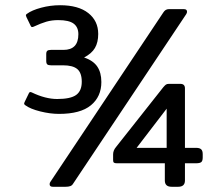

<svg xmlns="http://www.w3.org/2000/svg" viewBox="-20 -715 838 735"><path d="M77 -312Q73 -315 72.5 -317Q72 -319 74 -324L91 -359Q94 -365 102 -361Q154 -336 199 -336Q250 -336 271.5 -351.5Q293 -367 293 -402Q293 -436 276 -450.5Q259 -465 221 -465H175Q165 -465 161 -468.5Q157 -472 157 -482V-508Q157 -517 161 -520.5Q165 -524 175 -524H223Q280 -524 280 -584Q280 -611 262 -624.5Q244 -638 203 -638Q178 -638 157.5 -632Q137 -626 109 -613Q101 -609 98 -615L81 -650Q79 -655 79 -657Q79 -659 83 -662Q102 -676 137.5 -685.5Q173 -695 210 -695Q280 -695 318 -665Q356 -635 356 -585Q356 -553 343.5 -531.5Q331 -510 302 -495Q337 -483 352.5 -460Q368 -437 368 -401Q368 -345 328 -312Q288 -279 206 -279Q172 -279 134 -288.5Q96 -298 77 -312ZM170 -10Q170 -15 173 -19L605 -667Q613 -680 626 -680H684Q696 -680 696 -670Q696 -666 693 -661L260 -12Q256 -5 249 -2.5Q242 0 231 0H182Q170 0 170 -10ZM611 -24V-90H427Q419 -90 416 -92.5Q413 -95 413 -102V-124Q413 -139 424 -152L605 -381Q611 -388 615 -391Q619 -394 627 -394H670Q688 -394 688 -377V-149H731Q744 -149 750 -143.5Q756 -138 756 -125V-112Q756 -99 750.5 -94.5Q745 -90 731 -90H688V-24Q688 0 662 0H637Q611 0 611 -24ZM618 -149V-299L503 -149Z"/></svg>

Font: Mitr Light
Style: Regular
Weight: 300
Designer: Thanarat Vachiruckul
Foundry: Cadson Demak
Version: Version 1.002